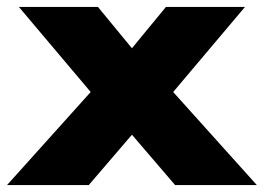

<svg xmlns="http://www.w3.org/2000/svg" viewBox="-37 -533 759 553"><path d="M702.7 0 461.8 -268 668.6 -513H440.9L343 -394L245.1 -513H17.4L224.2 -268L-16.7 0H218.7L343 -145L467.3 0Z"/></svg>

Font: Hussar
Style: BdWide
Weight: 700
Foundry: Cannot Into Space Fonts
Version: Version 2.00